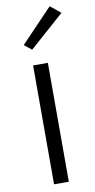

<svg xmlns="http://www.w3.org/2000/svg" viewBox="-100 -958 495 999"><g transform="rotate(-10 147.0 -458.0)"><path d="M101 0V-628H179V0ZM110.5 -709.5 71.5 -741 239.5 -916.5 294 -872Z"/></g></svg>

Font: Karla ExtraLight
Style: Regular
Weight: 400
Version: Version 2.001